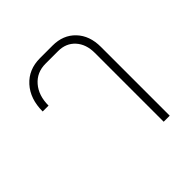

<svg xmlns="http://www.w3.org/2000/svg" viewBox="-151 -683 809 809"><g transform="rotate(-45 253.0 -279.0)"><path d="M378 -410Q378 -462 349.5 -493.5Q321 -525 274 -525H199Q147 -525 115 -488Q83 -451 83 -391H48Q48 -466 89.5 -512Q131 -558 199 -558H274Q337 -558 375.5 -517.5Q414 -477 414 -410V0H378Z"/></g></svg>

Font: Bai Jamjuree ExtraLight
Style: Regular
Weight: 275
Designer: Katatrad Aksorn Co.,Ltd.
Foundry: Cadson Demak Co.,Ltd.
Version: Version 1.000; ttfautohint (v1.6)